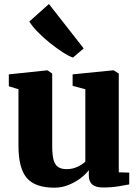

<svg xmlns="http://www.w3.org/2000/svg" viewBox="-20 -904 678 936"><path d="M482 10Q446 10 429.5 -4.8Q413 -19.5 413 -49V-75Q397.5 -53.5 371.2 -34Q345 -14.5 312.5 -1.8Q280 11 245.5 11Q151 11 110.5 -36.5Q70 -84 70 -194.5V-469L23 -483.5V-541.5L208.5 -561H211.5L234.5 -545.5V-191Q234.5 -149.5 241 -125.2Q247.5 -101 262.8 -90.2Q278 -79.5 304 -79.5Q327 -79.5 344.8 -85.8Q362.5 -92 375.2 -100.2Q388 -108.5 396 -116V-469L334 -485.5V-541.5L529 -561H534.5L559 -545.5V-64L610 -62.5V-5Q591.5 -1.5 558 4.2Q524.5 10 482 10ZM335 -623.5Q313 -631.5 282.8 -651.2Q252.5 -671 221 -696.5Q189.5 -722 163.2 -749Q137 -776 123 -799L218.5 -884.5L388 -668L336 -623.5Z"/></svg>

Font: Merriweather 36pt Black
Style: Regular
Weight: 900
Version: Version 2.100